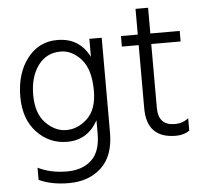

<svg xmlns="http://www.w3.org/2000/svg" viewBox="-56 -693 1015 944"><g transform="rotate(-5 451.5 -221.5)"><path d="M257 -70C219.7 -70 185.7 -85.8 155 -117.5C124.3 -149.2 109 -195.3 109 -256C109 -315.3 122.7 -363.7 150 -401C177.3 -438.3 214.7 -457 262 -457C299.3 -457 333 -440.2 363 -406.5C393 -372.8 408 -321 408 -251C408 -189.7 392.3 -144.2 361 -114.5C329.7 -84.8 295 -70 257 -70ZM408 -507V-418C375.3 -482.7 322.7 -515 250 -515C188.7 -515 139.2 -490.3 101.5 -441C63.8 -391.7 45 -329 45 -253C45 -179 65.5 -120.3 106.5 -77C147.5 -33.7 197.3 -12 256 -12C323.3 -12 374 -43 408 -105V-39C408 20.3 393 63.8 363 91.5C333 119.2 292.7 133 242 133C188 133 140.3 122.7 99 102V162C139.7 181.3 189 191 247 191C312.3 191 365.7 171.8 407 133.5C448.3 95.2 469 37.7 469 -39V-507Z M709 -455H854V-507H709V-634H647V-507H564V-455H647V-143C647 -44.3 695 5 791 5C816.3 5 838.7 -1.3 858 -14V-76C839.3 -60.7 816.7 -53 790 -53C736 -53 709 -82 709 -140Z"/></g></svg>

Font: Hind Light
Style: Regular
Weight: 300
Designer: Manushi Parikh, Satya Rajpurohit
Foundry: Indian Type Foundry
Version: Version 1.201;PS 1.0;hotconv 1.0.78;makeotf.lib2.5.61930; tt